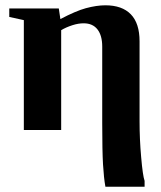

<svg xmlns="http://www.w3.org/2000/svg" viewBox="-20 -492 607 725"><path d="M507 -34Q507 34 513 101Q519 171 526 191V213H378Q372 180 369 129Q366 78 366 -27V-316Q366 -358 348 -381Q330 -404 296 -404Q276 -404 254 -397Q229 -389 211 -378V-1H70V-416L15 -428V-460H202L208 -420Q267 -451 304 -461Q345 -472 378 -472Q441 -472 474 -438Q507 -404 507 -336Z"/></svg>

Font: Libra Serif Modern
Style: Bold
Weight: 700
Designer: Stefan Peev, Context Ltd
Foundry: Ascender Corporation
Version: Version 1.000